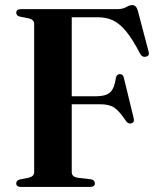

<svg xmlns="http://www.w3.org/2000/svg" viewBox="-20 -736 620 756"><path d="M440 -700Q463 -700 476.8 -708Q490.5 -716 500.5 -716Q517 -716 523 -692.5L565.5 -531.5Q569.5 -515.5 553.5 -512.5Q539.5 -510 532 -524Q502 -582 476.2 -613Q450.5 -644 424.5 -656Q398.5 -668 366.5 -668H262.5V-357H359.5Q396.5 -357 413.5 -372.2Q430.5 -387.5 436.5 -430Q440 -443.5 451 -444Q464 -445 467.5 -430.5L506.5 -270Q510.5 -255 498 -250.5Q485.5 -246.5 476.5 -259Q450 -298.5 430.2 -312Q410.5 -325.5 374.5 -325.5H262.5V-58Q262.5 -39.5 287 -36L338 -30Q353.5 -27.5 353.5 -14Q353.5 0 335 0H62.5Q44 0 44 -14Q44 -26 58.5 -29.5L92 -36Q114.5 -41 114.5 -58V-642Q114.5 -659 92 -664L58.5 -670.5Q44 -674 44 -686Q44 -700 62.5 -700Z"/></svg>

Font: Fraunces 72pt SemiBold
Style: Regular
Weight: 600
Version: Version 1.000;[b76b70a41]